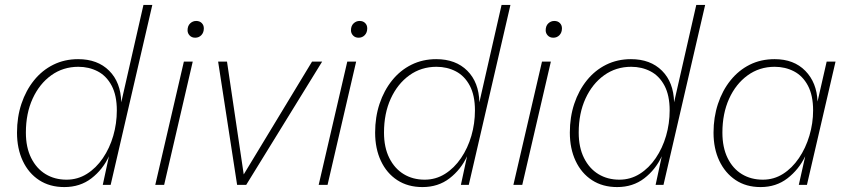

<svg xmlns="http://www.w3.org/2000/svg" viewBox="-20 -750 3448 779"><path d="M241 9Q182 9 139 -19Q96 -47 72.5 -97Q49 -147 49 -212Q49 -275 67 -329Q85 -383 118 -424Q151 -465 196.5 -487.5Q242 -510 297 -510Q376 -510 423 -463Q470 -416 472 -335L562 -730H598L429 0H397L422 -116Q397 -62 351 -26.5Q305 9 241 9ZM250 -21Q295 -21 332.5 -44.5Q370 -68 397.5 -108.5Q425 -149 439.5 -199Q454 -249 454 -302Q454 -363 433 -402.5Q412 -442 376.5 -460.5Q341 -479 298 -479Q236 -479 188 -444.5Q140 -410 112.5 -350Q85 -290 85 -212Q85 -152 106.5 -109Q128 -66 165 -43.5Q202 -21 250 -21Z M762 -500 646 0H610L726 -500ZM772 -597Q758 -597 749.5 -606Q741 -615 741 -627Q741 -645 751.5 -655Q762 -665 776 -665Q790 -665 798.5 -656.5Q807 -648 807 -635Q807 -618 797 -607.5Q787 -597 772 -597Z M1246 -500H1287L979 0H942L865 -500H901L971 -28L962 -31Z M1425 -500 1309 0H1273L1389 -500ZM1435 -597Q1421 -597 1412.5 -606Q1404 -615 1404 -627Q1404 -645 1414.5 -655Q1425 -665 1439 -665Q1453 -665 1461.5 -656.5Q1470 -648 1470 -635Q1470 -618 1460 -607.5Q1450 -597 1435 -597Z M1694 9Q1635 9 1592 -19Q1549 -47 1525.5 -97Q1502 -147 1502 -212Q1502 -275 1520 -329Q1538 -383 1571 -424Q1604 -465 1649.5 -487.5Q1695 -510 1750 -510Q1829 -510 1876 -463Q1923 -416 1925 -335L2015 -730H2051L1882 0H1850L1875 -116Q1850 -62 1804 -26.5Q1758 9 1694 9ZM1703 -21Q1748 -21 1785.5 -44.5Q1823 -68 1850.5 -108.5Q1878 -149 1892.5 -199Q1907 -249 1907 -302Q1907 -363 1886 -402.5Q1865 -442 1829.5 -460.5Q1794 -479 1751 -479Q1689 -479 1641 -444.5Q1593 -410 1565.5 -350Q1538 -290 1538 -212Q1538 -152 1559.5 -109Q1581 -66 1618 -43.5Q1655 -21 1703 -21Z M2215 -500 2099 0H2063L2179 -500ZM2225 -597Q2211 -597 2202.5 -606Q2194 -615 2194 -627Q2194 -645 2204.5 -655Q2215 -665 2229 -665Q2243 -665 2251.5 -656.5Q2260 -648 2260 -635Q2260 -618 2250 -607.5Q2240 -597 2225 -597Z M2484 9Q2425 9 2382 -19Q2339 -47 2315.5 -97Q2292 -147 2292 -212Q2292 -275 2310 -329Q2328 -383 2361 -424Q2394 -465 2439.5 -487.5Q2485 -510 2540 -510Q2619 -510 2666 -463Q2713 -416 2715 -335L2805 -730H2841L2672 0H2640L2665 -116Q2640 -62 2594 -26.5Q2548 9 2484 9ZM2493 -21Q2538 -21 2575.5 -44.5Q2613 -68 2640.5 -108.5Q2668 -149 2682.5 -199Q2697 -249 2697 -302Q2697 -363 2676 -402.5Q2655 -442 2619.5 -460.5Q2584 -479 2541 -479Q2479 -479 2431 -444.5Q2383 -410 2355.5 -350Q2328 -290 2328 -212Q2328 -152 2349.5 -109Q2371 -66 2408 -43.5Q2445 -21 2493 -21Z M3066 9Q3007 9 2964.5 -19.5Q2922 -48 2898.5 -97.5Q2875 -147 2875 -212Q2875 -274 2893 -328.5Q2911 -383 2944 -424Q2977 -465 3022 -487.5Q3067 -510 3123 -510Q3201 -510 3247.5 -462.5Q3294 -415 3297 -338L3334 -500H3370L3254 0H3221L3247 -116Q3221 -62 3175 -26.5Q3129 9 3066 9ZM3075 -21Q3120 -21 3157 -44.5Q3194 -68 3221.5 -108.5Q3249 -149 3264 -199.5Q3279 -250 3279 -302Q3279 -363 3258 -402.5Q3237 -442 3201.5 -460.5Q3166 -479 3123 -479Q3061 -479 3013 -444Q2965 -409 2938 -349Q2911 -289 2911 -212Q2911 -152 2932 -109Q2953 -66 2990 -43.5Q3027 -21 3075 -21Z"/></svg>

Font: Kantumruy Pro ExtraLight
Style: Italic
Weight: 250
Italic angle: -13°
Version: Version 1.002